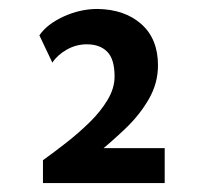

<svg xmlns="http://www.w3.org/2000/svg" viewBox="-20 -715 443 429"><path d="M68 -636Q85 -661 122 -678Q159 -695 198 -695Q259 -694 296 -661Q333 -628 333 -569Q333 -529 312.5 -493.5Q292 -458 260 -427.5Q228 -397 194.5 -370Q161 -343 135 -321L147 -384H348V-306H76V-357Q101 -375 128.5 -396.5Q156 -418 180.5 -442Q205 -466 220.5 -492Q236 -518 236 -544Q236 -583 219.5 -599.5Q203 -616 174 -616Q150 -616 129 -604Q108 -592 97 -575Z"/></svg>

Font: Josefin Sans Thin
Style: Regular
Weight: 400
Version: Version 2.000